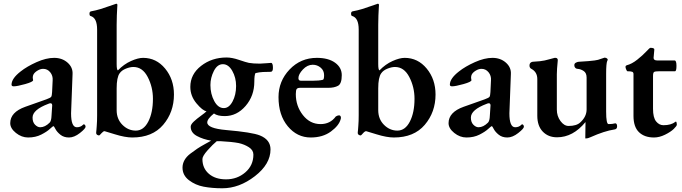

<svg xmlns="http://www.w3.org/2000/svg" viewBox="-20 -725 3666 1032"><path d="M155 -93Q155 -68 168.5 -54.5Q182 -41 196 -41Q222 -41 247 -66Q256 -75 257 -104L260 -150Q263 -170 252 -170Q246 -170 240 -167Q155 -135 155 -93ZM393 -41Q413 -41 426 -54Q430 -59 435 -55Q440 -51 440 -44Q440 -34 409.5 -10Q379 14 351 14Q323 14 304.5 -1Q286 -16 278 -31.5Q270 -47 268 -47Q264 -47 248 -32Q232 -17 201.5 -1.5Q171 14 131 14Q96 14 65.5 -10.5Q35 -35 35 -63Q35 -122 116 -151L229 -191Q251 -199 255 -204.5Q259 -210 260 -230L263 -293Q265 -318 250 -336.5Q235 -355 212 -355Q197 -355 181.5 -345.5Q166 -336 160 -325Q156 -318 156 -307Q156 -304 157 -300Q158 -296 158 -294Q158 -285 115 -273Q72 -261 54 -261Q42 -261 42 -270Q42 -303 91 -341Q125 -368 176.5 -391Q228 -414 271 -414Q314 -414 343 -388.5Q372 -363 370 -327L362 -116Q362 -41 393 -41Z M502 -105V-566Q502 -629 467 -639Q461 -640 461 -652Q461 -662 469 -664Q496 -669 519 -676Q542 -683 567 -692Q592 -701 602 -704Q603 -704 603 -704.5Q603 -705 604 -705Q611 -705 611 -698Q611 -697 610 -682Q609 -667 608 -641.5Q607 -616 607 -591V-381Q607 -348 614 -347Q646 -380 684 -397Q722 -414 749 -414Q820 -414 867.5 -356.5Q915 -299 915 -217Q915 -122 857 -54Q799 14 691 14Q653 14 598 -3Q543 -20 542 -20Q535 -20 525 -8.5Q515 3 513 3Q507 3 502 -0.5Q497 -4 497 -9V-14Q498 -20 498.5 -28.5Q499 -37 500 -48.5Q501 -60 501.5 -75Q502 -90 502 -105ZM710 -23Q752 -23 777 -71.5Q802 -120 802 -194Q802 -257 774 -311Q746 -365 697 -365Q679 -365 656.5 -356Q634 -347 623 -331Q607 -309 607 -250V-133Q607 -85 638 -54Q669 -23 710 -23Z M1068 130Q1068 179 1102.5 209Q1137 239 1195 239Q1255 239 1298.5 201.5Q1342 164 1342 106Q1342 82 1318 66.5Q1294 51 1263 44Q1226 37 1167 34H1145Q1124 51 1096 82.5Q1068 114 1068 130ZM1111 -268Q1111 -220 1131.5 -182Q1152 -144 1183 -144Q1211 -144 1230 -179.5Q1249 -215 1249 -263Q1249 -308 1228.5 -344Q1208 -380 1178 -380Q1148 -380 1129.5 -343.5Q1111 -307 1111 -268ZM1347 -286Q1347 -210 1300 -155.5Q1253 -101 1188 -101Q1149 -101 1130 -115Q1094 -86 1094 -67Q1094 -35 1196 -26Q1335 -14 1377 3Q1434 26 1434 78Q1434 157 1350 222Q1266 287 1175 287Q1120 287 1075 278.5Q1030 270 995.5 243.5Q961 217 961 176Q961 155 971.5 136Q982 117 1003 101Q1024 85 1040.5 74Q1057 63 1082.5 49Q1108 35 1115 31Q1072 24 1038.5 6Q1005 -12 1005 -44Q1005 -56 1021.5 -71.5Q1038 -87 1061 -103.5Q1084 -120 1090 -127Q1069 -130 1036 -169.5Q1003 -209 1003 -258Q1003 -326 1061 -371Q1119 -416 1198 -416Q1227 -416 1265 -403Q1303 -390 1318 -387Q1341 -383 1377 -383Q1387 -383 1409.5 -385Q1432 -387 1437 -387Q1447 -387 1447 -360Q1447 -339 1435 -339Q1409 -339 1393.5 -338Q1378 -337 1373 -336Q1368 -335 1363 -334Q1358 -333 1353 -332Q1347 -321 1347 -286Z M1683 -414Q1745 -414 1781 -388Q1817 -362 1817 -321Q1817 -275 1797 -264Q1777 -253 1745 -253H1593Q1580 -253 1575 -247Q1570 -241 1570 -219Q1570 -155 1608 -106.5Q1646 -58 1703 -58Q1755 -58 1785 -99Q1795 -105 1802 -105Q1809 -105 1811.5 -98Q1814 -91 1811 -84Q1802 -50 1758.5 -18Q1715 14 1650 14Q1577 14 1527 -46Q1477 -106 1477 -203Q1477 -289 1536.5 -351.5Q1596 -414 1683 -414ZM1661 -377Q1632 -377 1608 -351.5Q1584 -326 1584 -305Q1584 -291 1598 -291H1660Q1695 -291 1715 -296Q1722 -297 1722 -321Q1722 -346 1703.5 -361.5Q1685 -377 1661 -377Z M1908 -105V-566Q1908 -629 1873 -639Q1867 -640 1867 -652Q1867 -662 1875 -664Q1902 -669 1925 -676Q1948 -683 1973 -692Q1998 -701 2008 -704Q2009 -704 2009 -704.5Q2009 -705 2010 -705Q2017 -705 2017 -698Q2017 -697 2016 -682Q2015 -667 2014 -641.5Q2013 -616 2013 -591V-381Q2013 -348 2020 -347Q2052 -380 2090 -397Q2128 -414 2155 -414Q2226 -414 2273.5 -356.5Q2321 -299 2321 -217Q2321 -122 2263 -54Q2205 14 2097 14Q2059 14 2004 -3Q1949 -20 1948 -20Q1941 -20 1931 -8.5Q1921 3 1919 3Q1913 3 1908 -0.5Q1903 -4 1903 -9V-14Q1904 -20 1904.5 -28.5Q1905 -37 1906 -48.5Q1907 -60 1907.5 -75Q1908 -90 1908 -105ZM2116 -23Q2158 -23 2183 -71.5Q2208 -120 2208 -194Q2208 -257 2180 -311Q2152 -365 2103 -365Q2085 -365 2062.5 -356Q2040 -347 2029 -331Q2013 -309 2013 -250V-133Q2013 -85 2044 -54Q2075 -23 2116 -23Z M2511 -93Q2511 -68 2524.5 -54.5Q2538 -41 2552 -41Q2578 -41 2603 -66Q2612 -75 2613 -104L2616 -150Q2619 -170 2608 -170Q2602 -170 2596 -167Q2511 -135 2511 -93ZM2749 -41Q2769 -41 2782 -54Q2786 -59 2791 -55Q2796 -51 2796 -44Q2796 -34 2765.5 -10Q2735 14 2707 14Q2679 14 2660.5 -1Q2642 -16 2634 -31.5Q2626 -47 2624 -47Q2620 -47 2604 -32Q2588 -17 2557.5 -1.5Q2527 14 2487 14Q2452 14 2421.5 -10.5Q2391 -35 2391 -63Q2391 -122 2472 -151L2585 -191Q2607 -199 2611 -204.5Q2615 -210 2616 -230L2619 -293Q2621 -318 2606 -336.5Q2591 -355 2568 -355Q2553 -355 2537.5 -345.5Q2522 -336 2516 -325Q2512 -318 2512 -307Q2512 -304 2513 -300Q2514 -296 2514 -294Q2514 -285 2471 -273Q2428 -261 2410 -261Q2398 -261 2398 -270Q2398 -303 2447 -341Q2481 -368 2532.5 -391Q2584 -414 2627 -414Q2670 -414 2699 -388.5Q2728 -363 2726 -327L2718 -116Q2718 -41 2749 -41Z M3229 -415H3231Q3239 -415 3244 -409.5Q3249 -404 3244 -398Q3238 -384 3238 -329V-125Q3238 -58 3251 -58Q3272 -58 3286 -62Q3290 -63 3293.5 -59Q3297 -55 3297 -46Q3297 -37 3292 -33Q3287 -29 3282 -29Q3229 -21 3155 12Q3141 19 3129 19Q3126 19 3125.5 18.5Q3125 18 3126 16Q3126 15 3126 14Q3126 7 3126.5 -22Q3127 -51 3127 -62V-69Q3060 13 2974 13Q2927 13 2897.5 -17.5Q2868 -48 2868 -103V-300Q2868 -338 2836 -355Q2826 -360 2826 -373Q2826 -390 2843 -393Q2865 -394 2882 -396Q2899 -398 2907.5 -400Q2916 -402 2933 -406.5Q2950 -411 2961 -414Q2970 -415 2974.5 -411Q2979 -407 2978 -400Q2973 -350 2973 -326V-136Q2973 -101 2992.5 -74.5Q3012 -48 3036 -48Q3079 -48 3099 -67Q3133 -98 3133 -137V-308Q3133 -333 3117 -343.5Q3101 -354 3084 -355Q3081 -355 3077.5 -356.5Q3074 -358 3070.5 -362.5Q3067 -367 3067 -375Q3067 -384 3076 -388.5Q3085 -393 3091 -393Q3123 -395 3142.5 -396.5Q3162 -398 3176 -400Q3190 -402 3194.5 -403.5Q3199 -405 3211 -409Q3223 -413 3229 -415Z M3495 14Q3444 14 3414.5 -14.5Q3385 -43 3385 -102V-327Q3385 -336 3378.5 -339Q3372 -342 3352 -342Q3350 -342 3346 -351Q3342 -360 3342 -366Q3342 -371 3348 -374Q3376 -381 3405.5 -404.5Q3435 -428 3453.5 -448Q3472 -468 3476 -468Q3498 -468 3497 -458L3493 -414Q3493 -400 3513 -400H3606Q3616 -400 3616 -371Q3616 -342 3608 -342H3524Q3501 -342 3495.5 -338Q3490 -334 3490 -316V-140Q3490 -93 3506.5 -72.5Q3523 -52 3546 -52Q3587 -52 3610 -70Q3615 -75 3617 -64Q3618 -60 3618 -55Q3618 -48 3601.5 -32Q3585 -16 3554.5 -1Q3524 14 3495 14Z"/></svg>

Font: EB Garamond 12
Style: Bold
Weight: 700
Version: Version 0.016